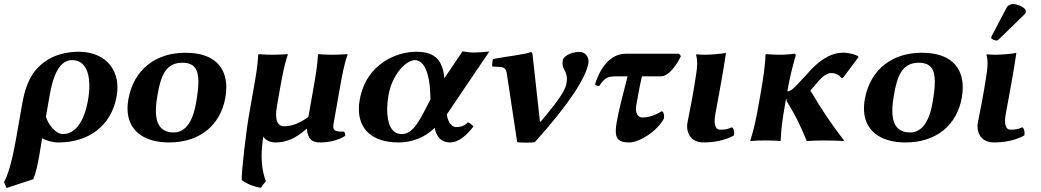

<svg xmlns="http://www.w3.org/2000/svg" viewBox="-42 -703 5209 961"><path d="M398.1 -200C379.9 -97 336.5 -32 272.5 -32C235.5 -32 198.3 -82 187.8 -119L207.7 -232C232.8 -374 279.7 -402 319.7 -402C373.3 -402 405.2 -356.7 405.2 -274.3C405.2 -252.2 402.9 -227.3 398.1 -200ZM124.6 194C136.4 167 146 124 154.3 77C159.4 47.7 163.9 16.8 168.8 -11C187.8 0 219.1 10 251.1 10C396.1 10 514.8 -68 542 -222C544.6 -237 545.9 -251.4 545.9 -265.3C545.9 -372.6 469 -444 352.1 -444C299.1 -444 231 -432 177.8 -391C141.8 -363.2 93.1 -319 69.6 -186L38.1 -7C16 118 -4.4 177 -21.8 208L-9.1 238Z M600.3 -205C597.6 -189.4 596.2 -174.6 596.2 -160.4C596.2 -53.9 672.9 10 804.4 10C957.4 10 1061.5 -75.8 1085.9 -214C1089.1 -231.8 1090.7 -249.1 1090.7 -265.6C1090.7 -366 1030.7 -439 885.6 -439C742.6 -439 627.7 -360 600.3 -205ZM869.8 -389C928.7 -389 951 -358.7 951 -293.8C951 -265.1 946.7 -229.6 939.2 -187C918.9 -72 872.2 -40 827.2 -40C756.2 -40 738.2 -91.7 738.2 -149C738.2 -175.7 742.1 -203.6 746.4 -228C761.7 -315 783.8 -389 869.8 -389Z M1357.5 -248C1370.8 -323 1380.1 -376 1398.5 -429L1398 -432C1398 -432 1355.5 -429 1320.5 -429C1286.5 -429 1253 -432 1253 -432L1250.5 -429C1247.6 -373 1239.1 -325 1225.7 -249L1204.7 -130C1190.1 -47 1166.1 157 1167.9 198C1192.9 216.7 1224.8 230.7 1264 237C1271.1 226.6 1278.5 215.4 1288.7 205C1281.3 184.4 1267.4 142.8 1267.4 76.9C1267.4 49 1269.8 16.8 1276.3 -20C1285.3 0 1314 10 1336 10C1391 10 1438.1 -10 1492 -58H1494C1499 -7 1518 10 1561 10C1600 10 1651.8 0 1685.9 -23C1686.5 -32 1684.7 -39 1679.6 -44C1644.4 -44 1625.9 -46.3 1625.9 -69.3C1625.9 -72.5 1626.2 -76 1626.9 -80L1656.7 -249C1669.9 -324 1679.1 -376 1697.5 -429L1697 -432C1697 -432 1654.5 -429 1619.5 -429C1585.5 -429 1552 -432 1552 -432L1549.5 -429C1546.6 -373 1538.3 -326 1524.9 -250L1501.6 -118C1459.7 -87.5 1420.3 -71 1379.3 -71C1352.9 -71 1339.9 -92.1 1339.9 -129.6C1339.9 -141.7 1341.2 -155.6 1344 -171Z M2112.9 -206 2093.2 -168C2053.6 -91.8 2022.7 -32 1968.2 -32C1913.2 -32 1896 -91.6 1896 -154.9C1896 -179.1 1898.5 -203.9 1902.4 -226C1921.8 -336 1993.6 -402 2034.4 -402C2081.4 -402 2107.6 -335 2111.1 -241ZM2041.8 -444C1947.8 -444 1791 -388 1758.2 -202C1755.4 -186.5 1754.1 -171.5 1754.1 -157.2C1754.1 -57.3 1820.7 10 1952.8 10C2017.8 10 2082.9 -13 2133.7 -63C2142.4 -16 2168.8 10 2209.8 10C2255.4 10 2296.1 -28.5 2327.9 -70.3C2320.6 -78.1 2309.2 -88.4 2299.8 -90.4C2278.2 -68.3 2255.8 -67 2238.4 -67C2227.5 -67 2198.8 -83.5 2194.7 -130.8L2407 -445C2377.5 -442 2343.1 -440 2329.1 -440C2317.1 -440 2304.3 -441 2273.2 -446L2182.6 -312C2172.7 -392 2145.8 -444 2041.8 -444Z M2495.3 -331 2546.5 8C2551.2 9.9 2572.1 11 2592.7 11C2611.8 11 2630.5 10.1 2635.5 8C2805.8 -181 2890.1 -313 2903.2 -387C2903.7 -390 2903.9 -392.9 2903.9 -395.9C2903.9 -420.6 2885.8 -443 2859 -443C2809.6 -443 2777.6 -418 2774.6 -401C2773.7 -395.7 2773.3 -391 2773.3 -386.7C2773.3 -355.1 2795.5 -347.1 2795.5 -308.7C2795.5 -302.1 2794.9 -294.6 2793.3 -286C2787.4 -252.5 2761.4 -209.5 2670.3 -101.5C2662.1 -91.8 2661.1 -89.1 2660.1 -98L2623.6 -429C2622.4 -440 2620.4 -442 2613.9 -442C2581.1 -429 2487.6 -420.5 2425.7 -407C2423.3 -401.2 2421.2 -388.4 2421.2 -378.8C2421.2 -375.3 2421.5 -372.2 2422.2 -370L2458.8 -368C2481.8 -366.7 2491.4 -360 2495.3 -331Z M3099.2 -321C3070.8 -212 3055.1 -150 3044.8 -92C3041.7 -74.3 3040 -59.4 3040 -46.8C3040 -5.3 3058.7 10 3107.9 10C3154.9 10 3244.8 -42 3281 -110C3281.6 -113.6 3281.9 -117.2 3281.9 -120.7C3281.9 -133.9 3277.6 -145.4 3269.4 -146C3224.7 -117 3186.9 -115 3173.9 -115C3154.9 -115 3141.1 -129.4 3141.1 -158.1C3141.1 -164.1 3141.7 -170.7 3143 -178C3148.7 -210.4 3161.9 -285 3171.2 -321H3266.2C3307.2 -321 3347.7 -383.5 3366 -422L3357.1 -434H3090.1C2997.1 -434 2952.5 -334 2936.2 -281C2939.1 -275 2947.8 -273 2957.8 -273C2985.9 -316.5 3001.2 -321 3050.2 -321Z M3431.2 -261.1C3421.7 -201.7 3404 -118.1 3398.7 -88.1C3397.7 -82.2 3397.1 -76.2 3397.1 -70.2C3397.1 -29 3422.5 9.9 3478.4 9.9C3530.4 9.9 3584 0.9 3631.6 -25.1C3632.3 -29 3632.6 -33 3632.6 -36.9C3632.6 -49.2 3629.2 -60.8 3621.8 -66.1C3597.9 -55.1 3587.7 -54.1 3561.7 -54.1C3542.4 -54.1 3535 -72.5 3535 -97.9C3535 -108.1 3536.2 -119.4 3538.3 -131.1C3543.6 -161.1 3553.6 -212.1 3564.1 -272L3576.6 -343C3582.3 -375 3591.6 -439 3591.6 -439C3575.5 -433 3506.8 -429 3487.8 -429C3475.8 -429 3450 -430 3444.2 -431L3441.8 -429C3446 -415.5 3447.5 -400.7 3447.5 -386C3447.5 -362.5 3443.7 -339.2 3440.9 -322Z M4021.5 -238C4017.2 -246 4013.7 -243.2 4014.6 -248.2C4015.5 -253.2 4016.6 -253.1 4020.2 -257.2L4057.8 -300.2C4084.1 -330.4 4107.1 -337.5 4117.5 -337.5C4139.8 -337.5 4161 -326.8 4168.8 -312.8L4177.1 -313.2L4255.1 -417.4L4252.9 -422.1C4237.3 -431.1 4204 -439.4 4179.5 -439.4C4125.8 -439.4 4076.1 -414.2 4018.8 -356C4018.8 -356 3970.6 -302 3944 -275C3930.9 -261.6 3916.8 -247.1 3898.8 -245.2L3898.9 -246C3912.1 -321 3923.4 -364 3940.3 -424C3941.5 -431 3939.1 -434 3933.1 -434C3919 -432 3891.2 -429 3863.2 -429C3837.2 -429 3810.2 -430.7 3792.7 -432L3789 -428C3789.4 -385 3778.2 -310 3765 -235L3755.3 -180C3742 -105 3731 -54 3713.5 0L3715 3C3736.1 0.7 3754.5 0 3789.5 0C3823.5 0 3844.6 1 3863 3L3865.5 0C3867.6 -57 3873.9 -104 3887.3 -180L3891.7 -205C3908.6 -204.8 3890.9 -202.7 3894.6 -199C3935.8 -129 3958.1 -91 3996 3C4011.6 1.2 4065.5 0 4082.5 0C4099.2 0 4171.3 1.2 4180 3L4182.5 0C4122 -78.6 4074.9 -147 4021.5 -238Z M4286.3 -205C4283.6 -189.4 4282.2 -174.6 4282.2 -160.4C4282.2 -53.9 4358.9 10 4490.4 10C4643.4 10 4747.5 -75.8 4771.9 -214C4775.1 -231.8 4776.7 -249.1 4776.7 -265.6C4776.7 -366 4716.7 -439 4571.6 -439C4428.6 -439 4313.7 -360 4286.3 -205ZM4555.8 -389C4614.7 -389 4637 -358.7 4637 -293.8C4637 -265.1 4632.7 -229.6 4625.2 -187C4604.9 -72 4558.2 -40 4513.2 -40C4442.2 -40 4424.2 -91.7 4424.2 -149C4424.2 -175.7 4428.1 -203.6 4432.4 -228C4447.7 -315 4469.8 -389 4555.8 -389Z M5028.1 -683C5017.1 -683 5003 -677 4997.1 -666L4921.9 -523C4920.2 -519.7 4919.2 -514.9 4919.2 -513.4C4919.2 -506.6 4939 -500 4946.8 -500C4950.8 -500 4955.2 -504.3 4959.2 -508L5084.7 -630C5090 -635.1 5092.6 -640.8 5092.6 -647.1C5092.6 -666.2 5047.4 -683 5028.1 -683ZM4884.7 -261.1C4875.2 -201.6 4857.5 -118.1 4852.2 -88.1C4851.1 -82.2 4850.6 -76.2 4850.6 -70.2C4850.6 -29 4876 9.9 4931.9 9.9C4983.9 9.9 5037.5 0.9 5085.1 -25.1C5085.8 -29 5086.1 -33 5086.1 -36.9C5086.1 -49.2 5082.7 -60.8 5075.3 -66.1C5051.4 -55.1 5041.2 -54.1 5015.2 -54.1C4995.9 -54.1 4988.5 -72.5 4988.5 -97.9C4988.5 -108.1 4989.7 -119.4 4991.8 -131.1C4997.1 -161.1 5007.1 -212.1 5017.6 -272L5030.1 -343C5035.8 -375 5045.1 -439 5045.1 -439C5029 -433 4960.3 -429 4941.3 -429C4929.3 -429 4903.5 -430 4897.7 -431L4895.3 -429C4899.5 -415.5 4901 -400.7 4901 -386C4901 -362.5 4897.2 -339.2 4894.4 -322Z"/></svg>

Font: Linux Biolinum O 
Style: Bold Italic
Weight: 700
Designer: Philipp H. Poll
Foundry: Philipp H. Poll
Version: Version 1.3.2